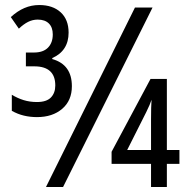

<svg xmlns="http://www.w3.org/2000/svg" viewBox="-20 -744 750 764"><path d="M163 0 517 -714H587L231 0ZM127 -278Q100 -278 75 -284Q50 -290 27 -303V-367Q50 -353 74.5 -345.5Q99 -338 127 -338Q165 -338 182.5 -356Q200 -374 200 -404Q200 -442 179 -461Q158 -480 117 -480H83V-535H115Q152 -535 171 -554.5Q190 -574 190 -607Q190 -635 174.5 -650.5Q159 -666 130 -666Q110 -666 92 -657Q74 -648 55 -630L23 -676Q49 -700 77 -712Q105 -724 136 -724Q190 -724 221.5 -695Q253 -666 253 -614Q253 -578 236.5 -552.5Q220 -527 188 -513V-509Q227 -498 246.5 -471Q266 -444 266 -401Q266 -344 227.5 -311Q189 -278 127 -278ZM581 0V-92H424V-140L579 -430H644V-147H694V-92H644V0ZM486 -147H581V-269Q581 -295 581.5 -314.5Q582 -334 583 -347Q580 -338 575 -326Q570 -314 562 -298Z"/></svg>

Font: Noto Sans Display ExtraCondensed
Style: Regular
Weight: 400
Width: 2
Version: Version 2.003